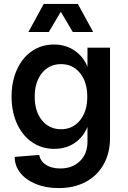

<svg xmlns="http://www.w3.org/2000/svg" viewBox="-20 -743 652 979"><path d="M55 57 180 47Q186 79 214.5 97.5Q243 116 287 116Q349 116 387.5 78.5Q426 41 426 -20V-96Q404 -43 360 -13.5Q316 16 256 16Q193 16 143.5 -18Q94 -52 66.5 -112.5Q39 -173 39 -251Q39 -328 66.5 -388.5Q94 -449 143 -482.5Q192 -516 255 -516Q314 -516 359 -486Q404 -456 426 -403V-500H541V-40Q541 37 508.5 95Q476 153 417 184.5Q358 216 279 216Q214 216 163.5 195.5Q113 175 84 139Q55 103 55 57ZM377 -723 455 -580H351L290 -683L229 -580H125L203 -723ZM291 -84Q351 -84 388 -129.5Q425 -175 425 -250Q425 -325 388 -370.5Q351 -416 291 -416Q231 -416 194 -370.5Q157 -325 157 -250Q157 -175 194 -129.5Q231 -84 291 -84Z"/></svg>

Font: MedMera Sans Semibold
Style: Regular
Weight: 600
Designer: Kasper Nordkvist
Foundry: UNCUT.wtf
Version: Version 1.300